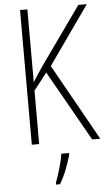

<svg xmlns="http://www.w3.org/2000/svg" viewBox="-62 -753 570 1014"><g transform="rotate(-5 223.5 -246.5)"><path d="M447 0 220 -405 438 -714H393L181 -416C155 -377 134 -347 123 -328V-714H84V0H123V-283L193 -373L404 0ZM276 70V61H235C230 102 207 177 193 212V221H214C242 176 263 117 276 70Z"/></g></svg>

Font: Noto Sans Arabic UI Cn XLt
Style: Regular
Weight: 200
Width: 3
Designer: Monotype Design Team, Nadine Chahine and Nizar Qandah
Foundry: Monotype Imaging Inc.
Version: Version 2.010